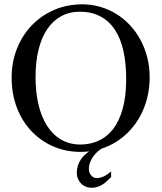

<svg xmlns="http://www.w3.org/2000/svg" viewBox="-20 -698 763 902"><path d="M502 133.8Q493.7 142.1 484.4 151.1Q475.1 160.2 464.1 167.5Q453.1 174.8 439.9 179.4Q426.8 184.1 410.6 184.1Q395 184.1 382.1 178.5Q369.1 172.9 360.1 163.3Q351.1 153.8 345.9 141.1Q340.8 128.4 340.8 114.3Q340.8 80.1 359.4 51.8Q372.6 31.2 398.9 13.2Q378.9 15.6 357.9 15.6Q290.5 15.6 231.7 -9.5Q172.9 -34.7 128.9 -80.6Q85 -126.5 59.8 -190.7Q34.7 -254.9 34.7 -333Q34.7 -407.2 60.1 -470.5Q85.4 -533.7 130.1 -579.8Q174.8 -626 235.4 -651.9Q295.9 -677.7 366.7 -677.7Q410.2 -677.7 450.4 -666Q490.7 -654.3 525.9 -632.8Q561 -611.3 589.8 -580.6Q618.7 -549.8 639.4 -511.7Q660.2 -473.6 671.6 -429.2Q683.1 -384.8 683.1 -335Q683.1 -285.2 671.9 -239.5Q660.6 -193.8 639.9 -155Q619.1 -116.2 589.8 -84.7Q560.5 -53.2 524.4 -30.8Q492.7 -11.2 456.5 0.5Q448.2 5.9 438.5 14.2Q428.2 23.4 418.9 35.9Q409.7 48.3 403.6 63.7Q397.5 79.1 397.5 97.2Q397.5 104 399.9 111.3Q402.3 118.7 407.2 124.8Q412.1 130.9 418.7 134.8Q425.3 138.7 434.1 138.7Q449.2 138.7 466.8 130.9Q484.4 123 502 106.9ZM572.8 -322.3Q573.2 -397.9 560.1 -457.5Q546.9 -517.1 519.8 -558.1Q492.7 -599.1 451.9 -620.8Q411.1 -642.6 356 -643.1Q306.2 -643.1 267.3 -621.8Q228.5 -600.6 201.7 -560.8Q174.8 -521 160.9 -464.1Q147 -407.2 147 -335.9Q147 -265.6 160.6 -207.5Q174.3 -149.4 200.7 -107.7Q227.1 -65.9 266.4 -42.7Q305.7 -19.5 356.9 -19Q404.3 -19 443.8 -37.1Q483.4 -55.2 512 -92.5Q540.5 -129.9 556.4 -187Q572.3 -244.1 572.8 -322.3Z"/></svg>

Font: Doulos SIL Compact
Style: Regular
Weight: 400
Designer: Walt Agee, Victor Gaultney, Peter Martin, Debbi Hosken
Foundry: SIL International
Version: Version 4.110; 2011; Maintenance release ; LnSpcTght